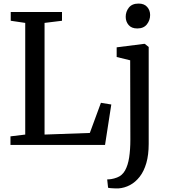

<svg xmlns="http://www.w3.org/2000/svg" viewBox="-20 -810 950 1073"><path d="M38.5 0V-48L121 -58V-682L40 -694V-743H326.5V-694L229 -682V-58L482 -67L544 -235.5L602 -226L567 0ZM641.5 243Q634 243 621.8 242.8Q609.5 242.5 598.5 241.5Q587.5 240.5 584 239L579 192.5Q586.5 193 601.8 190.8Q617 188.5 634 182Q662.5 171.5 678.8 142.8Q695 114 701.8 70Q708.5 26 708.5 -29.5L707.5 -473L632 -491.5V-545.5L786 -565H789L811 -547.5V-6Q811 55.5 797.8 101.2Q784.5 147 760.8 177.5Q737 208 706.5 224.2Q676 240.5 641.5 243ZM746.5 -651Q715 -651 698.8 -670.2Q682.5 -689.5 682.5 -716Q682.5 -745 700.2 -767.5Q718 -790 754 -790H755Q786 -790 802.5 -771.2Q819 -752.5 819 -726Q819 -697 801 -674Q783 -651 747.5 -651Z"/></svg>

Font: Merriweather 24pt
Style: Regular
Weight: 400
Designer: Eben Sorkin
Foundry: Eben Sorkin
Version: Version 2.100